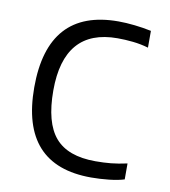

<svg xmlns="http://www.w3.org/2000/svg" viewBox="-68 -608 600 676"><g transform="rotate(10 232.0 -270.0)"><path d="M302 9Q50 9 50 -269Q50 -549 302 -549Q329 -549 360.5 -545.5Q392 -542 420 -536V-476Q393 -484 364.5 -487Q336 -490 309 -490Q118 -490 118 -270Q118 -155 163 -102.5Q208 -50 307 -50Q337 -50 362.5 -52.5Q388 -55 420 -62V-5Q398 2 365.5 5.5Q333 9 302 9Z"/></g></svg>

Font: Encode Sans Normal
Style: Light
Weight: 300
Designer: Pablo Impallari, Andres Torresi
Foundry: Pablo Impallari, Andres Torresi
Version: Version 1.000; ttfautohint (v1.00) -l 8 -r 50 -G 200 -x 14 -